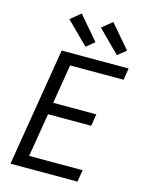

<svg xmlns="http://www.w3.org/2000/svg" viewBox="-141 -1066 882 1152"><g transform="rotate(15 300.0 -490.5)"><path d="M40 0 161 -735H577L565 -662H233L193 -419H461L449 -345H181L136 -74H468L456 0ZM488 -794 353 -929 416 -981 540 -836ZM293 -794 157 -929 220 -981 344 -836Z"/></g></svg>

Font: Iosevka Extended Oblique
Style: Regular
Weight: 400
Width: 7
Italic angle: -9°
Monospace: yes
Designer: Belleve Invis
Foundry: Belleve Invis
Version: Version 32.0.1; ttfautohint (v1.8.4)